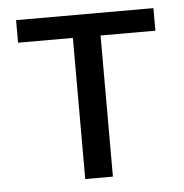

<svg xmlns="http://www.w3.org/2000/svg" viewBox="-42 -527 544 568"><g transform="rotate(-5 230.0 -243.0)"><path d="M188.8 0V-419.1H26V-486.1H433.8V-419.1H271V0Z"/></g></svg>

Font: Source Sans 3
Style: Regular
Weight: 200
Designer: Paul D. Hunt
Foundry: Adobe
Version: Version 3.046;hotconv 1.0.118;makeotfexe 2.5.65603